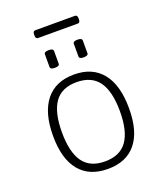

<svg xmlns="http://www.w3.org/2000/svg" viewBox="-150 -919 869 1023"><g transform="rotate(-20 284.5 -407.5)"><path d="M285 6Q180 6 124.5 -61.5Q69 -129 69 -259Q69 -390 124.5 -459.5Q180 -529 285 -529Q389 -529 444.5 -460Q500 -391 500 -259Q500 -129 445 -61.5Q390 6 285 6ZM284 -37Q369 -37 409 -93Q449 -149 449 -261Q449 -374 409 -430Q369 -486 284 -486Q199 -486 159.5 -430Q120 -374 120 -261Q120 -149 159.5 -93Q199 -37 284 -37ZM366 -597Q341 -597 341 -611V-683Q341 -697 366 -697Q392 -697 392 -683V-611Q392 -597 366 -597ZM203 -597Q177 -597 177 -611V-683Q177 -697 203 -697Q229 -697 229 -683V-611Q229 -597 203 -597ZM173 -777Q159 -777 159 -795V-803Q159 -821 173 -821H397Q411 -821 411 -803V-795Q411 -777 397 -777Z"/></g></svg>

Font: Asap ExtraLight
Style: Regular
Weight: 200
Designer: Pablo Cosgaya
Foundry: Omnibus-Type
Version: Version 3.001; ttfautohint (v1.8.4.7-5d5b)